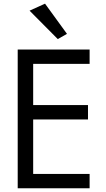

<svg xmlns="http://www.w3.org/2000/svg" viewBox="-20 -1348 574 1043"><path d="M76.2 -325.2Q76.2 -443.4 76.2 -796.9Q76.2 -867.2 76.2 -1079.1Q173.8 -1079.1 466.8 -1079.1Q466.8 -1059.6 466.8 -1001Q390.6 -1001 160.2 -1001Q160.2 -945.3 160.2 -777.3Q234.4 -777.3 458 -777.3Q458 -757.8 458 -699.2Q383.8 -699.2 160.2 -699.2Q160.2 -625 160.2 -403.3Q236.3 -403.3 466.8 -403.3Q466.8 -383.8 466.8 -325.2Q369.1 -325.2 76.2 -325.2ZM140.6 -1290Q162.1 -1299.8 224.6 -1328.1Q254.9 -1287.1 343.8 -1164.1Q331.1 -1157.2 293.9 -1135.7Q255.9 -1174.8 140.6 -1290Z"/></svg>

Font: Das Gitter
Style: Book
Weight: 400
Version: Version 006.000